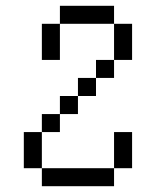

<svg xmlns="http://www.w3.org/2000/svg" viewBox="-20 -520 540 665"><path d="M125 62.5V125H375V62.5ZM125 62.5Q125 62.5 125 -62.5H62.5Q62.5 -62.5 62.5 62.5ZM375 62.5H437.5Q437.5 62.5 437.5 -62.5H375Q375 -62.5 375 62.5ZM125 -62.5H187.5V-125H125ZM187.5 -125H250V-187.5H187.5ZM250 -187.5H312.5V-250H250ZM312.5 -250H375V-312.5H312.5ZM375 -312.5H437.5Q437.5 -312.5 437.5 -437.5H375Q375 -437.5 375 -312.5ZM125 -437.5Q125 -437.5 125 -312.5H187.5Q187.5 -312.5 187.5 -437.5ZM187.5 -437.5H375V-500H187.5Z"/></svg>

Font: BFUnifontExMono
Style: Regular
Weight: 500
Version: Version 15.0.06